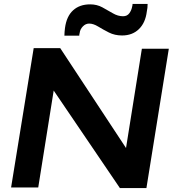

<svg xmlns="http://www.w3.org/2000/svg" viewBox="-20 -946 885 969"><path d="M36 0 150 -703H284L616 -199L696 -700H832L719 3H585L251 -489L173 0ZM305 -766Q305 -776 306 -786Q307 -796 308 -805Q316 -864 349 -894Q382 -924 435 -924Q469 -924 496.5 -909Q524 -894 549.5 -879Q575 -864 601 -864Q622 -864 633 -879.5Q644 -895 647 -913Q649 -919 649 -926H725Q725 -916 724 -906.5Q723 -897 721 -888Q714 -831 681 -799Q648 -767 596 -767Q559 -767 529.5 -782Q500 -797 475.5 -812Q451 -827 430 -827Q412 -827 398 -812.5Q384 -798 382 -779Q380 -773 380 -766Z"/></svg>

Font: Georama Extended SemiBold
Style: Italic
Weight: 600
Width: 7
Italic angle: -9°
Designer: Jean-Baptiste Levee
Foundry: Production Type
Version: Version 1.000